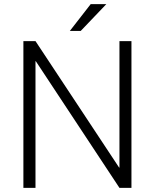

<svg xmlns="http://www.w3.org/2000/svg" viewBox="-20 -910 750 930"><path d="M616.7 0H558.6L153.3 -613.8L151.9 -613.3V0H93.3V-710.9H151.9L557.1 -98.1L558.6 -98.6V-710.9H616.7ZM419.4 -890.1H495.1L371.1 -760.3H318.4Z"/></svg>

Font: Franko
Style: Light
Weight: 300
Designer: Google
Version: Version 1.200310; 2013